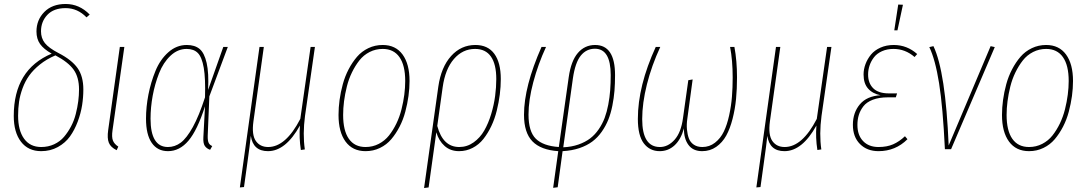

<svg xmlns="http://www.w3.org/2000/svg" viewBox="-20 -757 5515 974"><path d="M313 -736.8Q382.8 -736.8 435.1 -683.1L418.9 -668.9Q373.5 -715.8 313 -715.8Q252.4 -715.8 220.2 -681.6Q188 -647.5 188 -598.1Q188 -563.5 207.5 -538.6Q227.1 -513.7 276.9 -487.8Q344.2 -453.1 373.5 -411.6Q402.8 -370.1 402.8 -303.2Q402.8 -263.7 396.5 -223.1Q390.1 -182.6 374.3 -140.1Q358.4 -97.7 335 -64.9Q311.5 -32.2 273.7 -11.2Q235.8 9.8 189 9.8Q123 9.8 86.4 -38.1Q49.8 -85.9 49.8 -168.9Q49.8 -403.8 242.2 -484.9Q201.7 -507.8 183.3 -533.7Q165 -559.6 165 -597.2Q165 -655.8 204.8 -696.3Q244.6 -736.8 313 -736.8ZM261.2 -476.1Q216.3 -457 182.6 -429.9Q148.9 -402.8 128.2 -373.8Q107.4 -344.7 94.5 -309.3Q81.5 -273.9 76.7 -240.7Q71.8 -207.5 71.8 -169.9Q71.8 -95.2 102.3 -53.2Q132.8 -11.2 189 -11.2Q224.6 -11.2 254.6 -25.1Q284.7 -39.1 304.9 -63Q325.2 -86.9 340.6 -116.2Q356 -145.5 364.5 -179.2Q373 -212.9 377 -243.7Q380.9 -274.4 380.9 -303.2Q380.9 -365.2 353.5 -403.6Q326.2 -441.9 261.2 -476.1Z M610.8 -519 550.8 -96.2Q545.9 -62.5 552.7 -44.4Q559.6 -26.4 580.1 -13.2L571.8 4.9Q541.5 -9.8 532.2 -32.7Q522.9 -55.7 528.8 -97.2L587.9 -519Z M927.7 -528.8Q968.3 -528.8 992.4 -508.8Q1016.6 -488.8 1028.3 -437.7Q1040 -386.7 1035.6 -300.8L1112.8 -519H1135.7L1042 -268.1L1033.7 -67.9Q1033.2 -42.5 1038.8 -31.7Q1044.4 -21 1056.6 -16.1L1045.9 2.9Q1027.8 -3.4 1018.8 -17.1Q1009.8 -30.8 1011.7 -62L1020 -217.8Q981 -96.2 936 -43.2Q891.1 9.8 832 9.8Q778.8 9.8 749.8 -32.2Q720.7 -74.2 720.7 -154.8Q720.7 -214.4 732.9 -277.1Q745.1 -339.8 768.8 -397.5Q792.5 -455.1 834 -491.9Q875.5 -528.8 927.7 -528.8ZM926.8 -508.8Q881.3 -508.8 844.7 -474.1Q808.1 -439.5 786.9 -385.3Q765.6 -331.1 754.6 -271.5Q743.7 -211.9 743.7 -154.8Q743.7 -11.2 832 -11.2Q867.2 -11.2 897 -33.4Q926.8 -55.7 958.3 -112.5Q989.7 -169.4 1020 -263.2Q1022.9 -358.9 1013.7 -412.8Q1004.4 -466.8 983.9 -487.8Q963.4 -508.8 926.8 -508.8Z M1527.3 -168.9Q1515.1 -76.7 1526.4 1L1506.3 3.9Q1496.6 -58.1 1501.5 -120.1Q1429.2 9.8 1339.4 9.8Q1263.7 9.8 1252.4 -67.9Q1247.6 -21.5 1235.4 64.9L1217.8 191.9L1196.8 193.8L1296.4 -519H1318.4L1265.6 -141.1Q1256.3 -72.8 1277.8 -42Q1299.3 -11.2 1340.3 -11.2Q1429.7 -11.2 1503.4 -153.8L1555.7 -519H1577.6Z M1834.5 9.8Q1768.6 9.8 1732.9 -38.8Q1697.3 -87.4 1697.3 -173.8Q1697.3 -210.9 1702.6 -250.2Q1708 -289.6 1719 -329.8Q1730 -370.1 1748.5 -405.5Q1767.1 -440.9 1791 -468.8Q1814.9 -496.6 1848.6 -512.7Q1882.3 -528.8 1921.4 -528.8Q1986.8 -528.8 2022.2 -480.5Q2057.6 -432.1 2057.6 -346.2Q2057.6 -309.1 2052.2 -270Q2046.9 -231 2036.1 -190.4Q2025.4 -149.9 2007.1 -114.5Q1988.8 -79.1 1965.1 -51Q1941.4 -22.9 1907.7 -6.6Q1874 9.8 1834.5 9.8ZM1834.5 -11.2Q1870.6 -11.2 1901.4 -27.1Q1932.1 -43 1953.4 -69.8Q1974.6 -96.7 1991 -130.6Q2007.3 -164.6 2016.8 -202.6Q2026.4 -240.7 2031 -276.6Q2035.6 -312.5 2035.6 -346.2Q2035.6 -425.8 2006.3 -467.3Q1977.1 -508.8 1921.4 -508.8Q1885.7 -508.8 1855 -493.2Q1824.2 -477.5 1803 -450.4Q1781.7 -423.3 1765.4 -389.6Q1749 -356 1739.5 -317.9Q1730 -279.8 1725.3 -243.7Q1720.7 -207.5 1720.7 -173.8Q1720.7 -94.2 1749.8 -52.7Q1778.8 -11.2 1834.5 -11.2Z M2391.6 -528.8Q2455.1 -528.8 2487.8 -483.9Q2520.5 -439 2520.5 -356Q2520.5 -317.4 2515.4 -277.3Q2510.3 -237.3 2500 -195.6Q2489.7 -153.8 2472.4 -117.4Q2455.1 -81.1 2432.4 -52.2Q2409.7 -23.4 2377.7 -6.8Q2345.7 9.8 2308.6 9.8Q2265.1 9.8 2235.6 -16.4Q2206.1 -42.5 2193.4 -85.9L2154.3 193.8L2131.3 196.8L2203.6 -317.9Q2217.8 -416.5 2268.3 -472.7Q2318.8 -528.8 2391.6 -528.8ZM2309.6 -11.2Q2349.6 -11.2 2382.6 -34.7Q2415.5 -58.1 2436.5 -94.7Q2457.5 -131.3 2471.7 -178.2Q2485.8 -225.1 2491.7 -269.8Q2497.6 -314.5 2497.6 -356Q2497.6 -431.2 2470.5 -470Q2443.4 -508.8 2390.1 -508.8Q2326.7 -508.8 2282.5 -457.5Q2238.3 -406.2 2225.6 -314L2198.2 -118.2Q2226.6 -11.2 2309.6 -11.2Z M2999 -528.8Q3100.1 -528.8 3100.1 -376Q3100.1 -333.5 3097.2 -296.6Q3094.2 -259.8 3086.4 -220.7Q3078.6 -181.6 3065.9 -149.9Q3053.2 -118.2 3032.7 -88.9Q3012.2 -59.6 2984.9 -39.1Q2957.5 -18.6 2919.2 -5.6Q2880.9 7.3 2834 9.8L2809.1 192.9L2786.1 195.8L2812 9.8Q2723.6 3.9 2680.9 -40Q2638.2 -84 2638.2 -174.8Q2638.2 -317.9 2727.1 -519H2750Q2709.5 -431.2 2685.3 -340.1Q2661.1 -249 2661.1 -175.8Q2661.1 -89.8 2698.2 -53.2Q2735.4 -16.6 2814.9 -11.2L2865.2 -366.2Q2877 -448.2 2911.6 -488.5Q2946.3 -528.8 2999 -528.8ZM2998 -509.8Q2954.6 -509.8 2926.3 -474.9Q2897.9 -439.9 2886.2 -358.9L2837.4 -9.8Q2879.9 -11.7 2914.6 -23.9Q2949.2 -36.1 2973.9 -54.9Q2998.5 -73.7 3017.3 -101.3Q3036.1 -128.9 3047.4 -158.9Q3058.6 -189 3065.7 -226.3Q3072.8 -263.7 3075.4 -299.1Q3078.1 -334.5 3078.1 -376Q3078.1 -509.8 2998 -509.8Z M3326.7 9.8Q3275.9 9.8 3245.8 -30Q3215.8 -69.8 3215.8 -153.8Q3215.8 -320.8 3306.6 -519H3329.6Q3285.6 -424.3 3261.7 -328.9Q3237.8 -233.4 3237.8 -152.8Q3237.8 -11.2 3327.6 -11.2Q3369.1 -11.2 3402.1 -48.1Q3435.1 -85 3444.8 -158.2L3471.7 -350.1L3493.7 -354L3466.8 -154.8Q3462.4 -126.5 3464.8 -100.6Q3467.3 -74.7 3474.6 -54.9Q3481.9 -35.2 3499.5 -23.2Q3517.1 -11.2 3543 -11.2Q3579.1 -11.2 3607.2 -33.2Q3635.3 -55.2 3651.9 -89.6Q3668.5 -124 3679 -172.1Q3689.5 -220.2 3693.1 -266.4Q3696.8 -312.5 3696.8 -363.8Q3696.8 -451.7 3683.6 -519H3705.6Q3718.8 -448.2 3718.8 -363.8Q3718.8 -306.2 3713.9 -255.1Q3709 -204.1 3696.3 -154.3Q3683.6 -104.5 3664.1 -69.1Q3644.5 -33.7 3613.3 -12Q3582 9.8 3542 9.8Q3495.6 9.8 3472.2 -22.2Q3448.7 -54.2 3449.7 -106Q3434.1 -49.3 3402.1 -19.8Q3370.1 9.8 3326.7 9.8Z M4147.5 -168.9Q4135.3 -76.7 4146.5 1L4126.5 3.9Q4116.7 -58.1 4121.6 -120.1Q4049.3 9.8 3959.5 9.8Q3883.8 9.8 3872.6 -67.9Q3867.7 -21.5 3855.5 64.9L3837.9 191.9L3816.9 193.8L3916.5 -519H3938.5L3885.7 -141.1Q3876.5 -72.8 3897.9 -42Q3919.4 -11.2 3960.4 -11.2Q4049.8 -11.2 4123.5 -153.8L4175.8 -519H4197.8Z M4536.6 -733.9 4560.5 -732.9 4532.7 -603H4516.6ZM4436.5 9.8Q4378.4 9.8 4342.5 -26.4Q4306.6 -62.5 4306.6 -124Q4306.6 -185.5 4341.8 -227.5Q4377 -269.5 4446.8 -273.9Q4406.7 -281.7 4383.8 -307.6Q4360.8 -333.5 4360.8 -378.9Q4360.8 -405.8 4370.6 -431.9Q4380.4 -458 4398.4 -480Q4416.5 -502 4446.5 -515.4Q4476.6 -528.8 4513.7 -528.8Q4581.5 -528.8 4632.8 -482.9L4619.6 -467.8Q4572.3 -508.8 4512.7 -508.8Q4480 -508.8 4454.3 -497.3Q4428.7 -485.8 4413.8 -466.6Q4398.9 -447.3 4391.4 -425Q4383.8 -402.8 4383.8 -378.9Q4383.8 -335 4409.9 -309.1Q4436 -283.2 4489.7 -283.2H4530.8L4524.4 -263.2H4484.4Q4439.5 -263.2 4407.7 -251Q4376 -238.8 4359.9 -217.8Q4343.8 -196.8 4336.7 -173.6Q4329.6 -150.4 4329.6 -123Q4329.6 -71.3 4358.4 -41.3Q4387.2 -11.2 4436.5 -11.2Q4479.5 -11.2 4510.7 -24.9Q4542 -38.6 4570.8 -65.9L4583.5 -50.8Q4522.9 9.8 4436.5 9.8Z M4715.3 -522.9Q4776.9 -393.6 4792.5 -19L5005.4 -522.9L5026.4 -518.1L4804.7 0H4773.4Q4763.2 -213.9 4743.9 -334.7Q4724.6 -455.6 4694.3 -518.1Z M5200.2 9.8Q5134.3 9.8 5098.6 -38.8Q5063 -87.4 5063 -173.8Q5063 -210.9 5068.4 -250.2Q5073.7 -289.6 5084.7 -329.8Q5095.7 -370.1 5114.3 -405.5Q5132.8 -440.9 5156.7 -468.8Q5180.7 -496.6 5214.4 -512.7Q5248 -528.8 5287.1 -528.8Q5352.5 -528.8 5387.9 -480.5Q5423.3 -432.1 5423.3 -346.2Q5423.3 -309.1 5418 -270Q5412.6 -231 5401.9 -190.4Q5391.1 -149.9 5372.8 -114.5Q5354.5 -79.1 5330.8 -51Q5307.1 -22.9 5273.4 -6.6Q5239.7 9.8 5200.2 9.8ZM5200.2 -11.2Q5236.3 -11.2 5267.1 -27.1Q5297.9 -43 5319.1 -69.8Q5340.3 -96.7 5356.7 -130.6Q5373 -164.6 5382.6 -202.6Q5392.1 -240.7 5396.7 -276.6Q5401.4 -312.5 5401.4 -346.2Q5401.4 -425.8 5372.1 -467.3Q5342.8 -508.8 5287.1 -508.8Q5251.5 -508.8 5220.7 -493.2Q5189.9 -477.5 5168.7 -450.4Q5147.5 -423.3 5131.1 -389.6Q5114.7 -356 5105.2 -317.9Q5095.7 -279.8 5091.1 -243.7Q5086.4 -207.5 5086.4 -173.8Q5086.4 -94.2 5115.5 -52.7Q5144.5 -11.2 5200.2 -11.2Z"/></svg>

Font: Fira Sans Compressed Thin
Style: Italic
Weight: 100
Width: 3
Italic angle: -8°
Designer: Carrois Corporate & Edenspiekermann AG
Foundry: Carrois Corporate GbR & Edenspiekermann AG
Version: Version 4.203;PS 004.203;hotconv 1.0.88;makeotf.lib2.5.64775